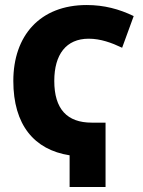

<svg xmlns="http://www.w3.org/2000/svg" viewBox="-20 -744 570 764"><path d="M257 -126V0H400V-256H345C247 -256 196 -310 196 -422C196 -527 243 -590 333 -590C380 -590 424 -574 466 -554L512 -680C454 -708 394 -724 325 -724C139 -724 33 -602 33 -422C33 -247 116 -148 257 -126Z"/></svg>

Font: Noto Sans Mono Condensed ExtraBold
Style: Regular
Weight: 800
Width: 3
Designer: Monotype Design Team
Foundry: Monotype Imaging Inc.
Version: Version 2.014